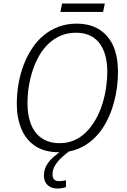

<svg xmlns="http://www.w3.org/2000/svg" viewBox="-20 -860 723 1097"><path d="M318 10Q235 10 181.5 -25.5Q128 -61 102 -124Q76 -187 76 -267Q76 -326 86 -382.5Q96 -439 115.5 -490Q135 -541 163.5 -584Q192 -627 230 -658.5Q268 -690 315.5 -707.5Q363 -725 418 -725Q528 -725 591 -654.5Q654 -584 654 -450Q654 -399 646 -346Q638 -293 621 -241.5Q604 -190 577 -144.5Q550 -99 512.5 -64.5Q475 -30 427 -10Q379 10 318 10ZM321 -42Q368 -42 406.5 -59.5Q445 -77 475 -108Q505 -139 527.5 -179Q550 -219 564.5 -265Q579 -311 586 -358Q593 -405 593 -450Q593 -555 547.5 -614Q502 -673 414 -673Q367 -673 328 -656.5Q289 -640 258 -611Q227 -582 204.5 -543Q182 -504 167 -458.5Q152 -413 144.5 -365Q137 -317 137 -269Q137 -201 157 -150Q177 -99 218.5 -70.5Q260 -42 321 -42ZM325 -792 335 -840H579L569 -792ZM306 217Q274 217 252.5 198Q231 179 231 143Q231 110 246 84.5Q261 59 284.5 38Q308 17 335 0H381Q360 15 336.5 36Q313 57 296.5 82Q280 107 280 137Q280 156 289.5 165.5Q299 175 317 175Q328 175 338.5 173.5Q349 172 357 170V209Q346 213 333 215Q320 217 306 217Z"/></svg>

Font: Noto Sans Display Light
Style: Italic
Weight: 300
Italic angle: -12°
Designer: Monotype Design Team
Foundry: Monotype Imaging Inc.
Version: Version 2.003